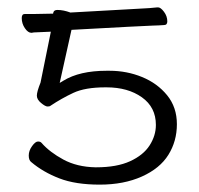

<svg xmlns="http://www.w3.org/2000/svg" viewBox="-20 -496 540 521"><path d="M72 -458 124 -459 125 -463Q127 -469 136 -469Q152 -469 171 -462L350 -472Q392 -474 407 -476H409Q416 -476 425 -464Q434 -452 434 -438Q434 -428 425 -428Q413 -427 393.5 -426.5Q374 -426 174 -415L142 -271L152 -277Q196 -304 269 -304H277Q324 -304 365.5 -287Q407 -270 433.5 -237.5Q460 -205 460 -159Q460 -113 437 -76Q414 -39 365 -17Q316 5 250.5 5Q185 5 141 -12Q97 -29 65 -56Q58 -61 58 -74Q58 -87 67 -99.5Q76 -112 83 -112Q90 -112 93 -108Q115 -83 152 -63Q189 -43 239 -42H241Q297 -42 333 -58.5Q369 -75 386 -101.5Q403 -128 403 -157Q403 -205 365 -232Q327 -259 269 -259H266Q211 -259 179 -244Q147 -229 117 -209Q115 -207 109 -207Q103 -207 91.5 -216.5Q80 -226 80 -236.5Q80 -247 90 -272L118 -410L72 -408L66 -407H65Q56 -407 47.5 -419.5Q39 -432 39 -447Q39 -458 47 -458Z"/></svg>

Font: Moon Stars Kai HW Light
Style: Regular
Weight: 300
Designer: GuiWonder
Version: Version 1.101